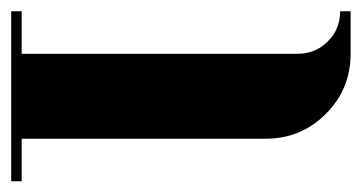

<svg xmlns="http://www.w3.org/2000/svg" viewBox="-174 -482 655 348"><g transform="rotate(-90 154.0 -307.5)"><path d="M0 -596.2V-615.2H308.1V-596.2H231V-96.2Q231 -64 252.9 -42Q274.9 -19 308.1 -19V0H231Q167 0 122.1 -44.9Q77.1 -89.8 77.1 -153.8V-596.2Z"/></g></svg>

Font: Hjet
Style: Regular
Weight: 400
Designer: T. Christopher White
Version: Version 1.2